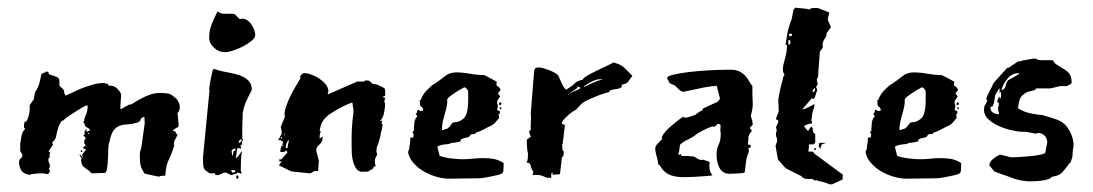

<svg xmlns="http://www.w3.org/2000/svg" viewBox="-20 -451 2868 504"><path d="M201 -135Q201 -140 205.5 -149.5Q210 -159 210 -172V-174H207Q205 -174 195.5 -168.5Q186 -163 175 -156Q164 -149 155 -142.5Q146 -136 145 -133L143 -135Q141 -133 136 -123.5Q131 -114 127 -91Q123 -80 117 -78L119 -71L107 -53L112 -51Q110 -47 110 -42Q110 -39 111 -38L108 -36Q107 -34 107 -31Q107 -26 109 -23Q111 -20 111 -15Q111 -13 110.5 -12.5Q110 -12 110 -10L108 -9L111 -3L109 4Q107 4 106 5Q105 6 103 6Q101 6 98.5 5Q96 4 91 4Q83 4 72.5 5Q62 6 57 8Q40 5 35 -5.5Q30 -16 30 -24Q30 -30 31.5 -32Q33 -34 34.5 -35.5Q36 -37 37.5 -38.5Q39 -40 39 -44Q39 -46 38 -46L33 -55V-67Q33 -68 33 -71.5Q33 -75 34 -80L36 -92Q37 -97 38 -100Q39 -103 40 -105L46 -113L43 -116Q43 -118 43 -121.5Q43 -125 44 -128Q45 -132 46 -134Q46 -134 48 -130Q58 -147 58 -166V-175L69 -191Q69 -195 70 -198L72 -209Q80 -220 83.5 -233.5Q87 -247 89 -257L96 -260Q98 -260 99 -261.5Q100 -263 103 -263Q108 -263 107.5 -260Q107 -257 111 -255Q118 -253 127 -250Q136 -247 136 -237V-229Q136 -226 137 -225L141 -221Q148 -216 148 -211.5Q148 -207 152 -200Q162 -204 174 -210Q186 -216 199.5 -221Q213 -226 226 -229.5Q239 -233 251 -233Q255 -233 256.5 -232Q258 -231 263 -231L265 -227Q266 -226 268 -226H271Q281 -226 289.5 -216.5Q298 -207 298 -202Q298 -196 297 -187Q296 -178 296 -164L304 -168Q307 -171 313 -173L318 -176Q324 -176 331.5 -181Q339 -186 349 -191.5Q359 -197 372 -202Q385 -207 401 -207Q409 -207 418 -206Q427 -205 433 -200L443 -192Q447 -187 449.5 -181.5Q452 -176 452 -170Q452 -161 446 -154L448 -133Q448 -131 448.5 -129Q449 -127 449 -125Q449 -117 446 -116.5Q443 -116 441 -114L433 -108L440 -106L443 -100L440 -99H446Q444 -92 442.5 -89.5Q441 -87 440 -85.5Q439 -84 438 -81.5Q437 -79 436 -72L438 -70L437 -68Q432 -52 428.5 -44Q425 -36 422 -29.5Q419 -23 417 -14.5Q415 -6 414 10L400 11L398 13L360 5Q358 3 352.5 -7.5Q347 -18 347 -39Q347 -52 348 -54Q349 -56 351 -64L360 -128L359 -144Q351 -143 349 -137Q347 -131 340 -129Q326 -125 314 -124.5Q302 -124 293 -120.5Q284 -117 277.5 -107.5Q271 -98 267 -77Q265 -76 264.5 -63.5Q264 -51 263.5 -36Q263 -21 261 -9Q259 3 255 3L221 4Q213 -4 203.5 -10Q194 -16 193 -28V-35H196Q189 -39 189 -47L197 -37V-39Q196 -40 196 -46Q198 -48 200 -51Q202 -54 206 -58L197 -63Q199 -64 200.5 -66Q202 -68 205 -68Q204 -72 202.5 -73Q201 -74 201 -78Q201 -81 202 -84L205 -87Q204 -93 198 -94Q203 -97 202 -103Q201 -109 205 -109L209 -105Q211 -108 212.5 -107.5Q214 -107 216 -109Q216 -113 209 -116Q202 -119 202 -126Q202 -127 200.5 -128Q199 -129 199 -131ZM195 -57Q196 -57 196 -54Q196 -52 194 -52Q192 -52 192 -53Q192 -57 195 -57ZM207 -112Q209 -110 209 -109H207Q205 -109 205 -110Q205 -112 207 -112ZM211 -101Q211 -99 213 -99Q214 -100 214 -101L213 -102Q211 -102 211 -101Z M525 0Q517 -4 515 -10Q513 -16 513 -25V-40L530 -214Q530 -215 529.5 -215.5Q529 -216 529 -218Q529 -217 530 -225Q531 -233 533 -243Q535 -253 537 -261.5Q539 -270 541 -270Q543 -270 548.5 -268Q554 -266 555 -266Q566 -263 580.5 -260.5Q595 -258 608.5 -253.5Q622 -249 631.5 -240Q641 -231 641 -215L630 -193Q625 -183 621.5 -172.5Q618 -162 617 -152Q617 -151 617 -145.5Q617 -140 616.5 -132.5Q616 -125 616 -117Q616 -109 616 -103V-87L618 -85Q618 -84 616.5 -81.5Q615 -79 615 -76L616 -73Q616 -72 614 -71Q612 -70 611 -70L613 -63Q612 -63 612 -62L610 -59Q610 -60 609.5 -60.5Q609 -61 609 -62L606 -63L603 -61Q602 -59 601 -49Q600 -39 598 -37H600Q603 -37 608.5 -45.5Q614 -54 615 -54Q613 -43 612.5 -28.5Q612 -14 612 -3L615 5L604 2L600 5Q598 5 592 7L588 9L573 2H568L553 9L545 8V4H530ZM529 -350Q529 -371 535.5 -387Q542 -403 551 -421L556 -418Q557 -418 559.5 -416.5Q562 -415 565 -415H591Q596 -415 602 -408Q608 -401 610 -401Q611 -401 612.5 -401.5Q614 -402 616 -402Q623 -402 629.5 -397.5Q636 -393 640.5 -386Q645 -379 647.5 -372Q650 -365 650 -359Q650 -352 640.5 -344Q631 -336 618.5 -329.5Q606 -323 592.5 -318.5Q579 -314 571 -314Q555 -314 542.5 -325Q530 -336 529 -350ZM588 -56Q588 -54 588.5 -49Q589 -44 591 -42L593 -54L598 -56V-61Q595 -61 591.5 -59Q588 -57 588 -56ZM589 2 597 1V-4L587 -5ZM603 9Q606 11 606 14Q606 18 603 18Q600 18 600 14Q600 9 603 9ZM607 -81V-78Q607 -76 609 -76L614 -81V-87Z M717 -118 728 -145Q728 -147 727.5 -148Q727 -149 727 -151Q727 -160 731 -171.5Q735 -183 741 -196Q747 -209 754.5 -221.5Q762 -234 769 -246Q768 -247 768 -248Q768 -252 771.5 -255.5Q775 -259 778 -259Q787 -259 798 -255Q809 -251 818.5 -244.5Q828 -238 835 -229.5Q842 -221 842 -211L840 -203L918 -237H936Q936 -239 938.5 -239.5Q941 -240 942 -240Q948 -240 950.5 -238Q953 -236 958 -231L970 -229Q974 -227 982.5 -223Q991 -219 991 -216V-199H987L986 -196Q986 -195 987 -195H989Q990 -194 991 -194V-191L989 -188Q989 -180 991 -179Q991 -169 988 -154Q985 -139 977 -134H984Q982 -132 982 -129Q982 -126 983 -125.5Q984 -125 984 -124Q984 -116 981.5 -108Q979 -100 979 -96L975 -81Q973 -73 970.5 -68Q968 -63 968 -52L970 -47Q970 -44 967 -39Q964 -34 964 -29Q964 -19 966 -17V-15L961 -13L958 -7Q952 -5 950.5 -3.5Q949 -2 948 -1.5Q947 -1 944 -0.5Q941 0 931 0Q921 0 915.5 -8Q910 -16 907 -26.5Q904 -37 903.5 -48.5Q903 -60 903 -66Q903 -81 903 -91.5Q903 -102 903.5 -111.5Q904 -121 905 -131.5Q906 -142 908 -157Q908 -161 906.5 -170.5Q905 -180 905 -182L894 -178Q871 -168 848 -153Q825 -138 821 -117L819 -108L822 -106Q820 -101 819.5 -98.5Q819 -96 819 -87L827 -93V-92Q827 -78 818.5 -71.5Q810 -65 810 -56L817 -29L815 -2H805Q803 -1 799.5 1.5Q796 4 793 4L745 -1L712 -17L721 -29Q719 -27 718 -27H717Q714 -27 713 -28Q713 -33 715 -35L717 -31L734 -50Q734 -54 731 -56Q728 -53 727 -52.5Q726 -52 716 -52Q716 -62 719.5 -68.5Q723 -75 723 -80H721Q719 -80 716 -84Q714 -84 712.5 -83Q711 -82 710 -82Q711 -85 715.5 -92.5Q720 -100 720 -103ZM731 -62Q736 -62 735.5 -66.5Q735 -71 739 -83Q736 -83 733 -76.5Q730 -70 730 -65Q730 -63 731 -62ZM720 -91H717V-90Q717 -89 721 -86ZM723 -66V-72Q722 -72 722 -71Q722 -70 721.5 -69.5Q721 -69 721 -68ZM728 -96V-102L726 -98Z M1147 -112Q1153 -112 1156.5 -115Q1160 -118 1162 -121Q1164 -124 1166.5 -127Q1169 -130 1173 -130Q1186 -130 1197.5 -140.5Q1209 -151 1209 -190V-209Q1209 -214 1205 -218Q1201 -222 1199 -222Q1198 -221 1192 -218Q1186 -215 1179 -210.5Q1172 -206 1165 -201Q1158 -196 1154 -191V-181Q1152 -165 1146 -146Q1140 -127 1140 -110H1146ZM1290 -141 1277 -126 1271 -122Q1260 -117 1250 -111.5Q1240 -106 1230 -103L1226 -99H1221Q1215 -99 1213.5 -95Q1212 -91 1206 -90Q1195 -88 1192 -86Q1189 -84 1189 -83Q1190 -81 1190 -81Q1190 -80 1186.5 -79Q1183 -78 1179 -77.5Q1175 -77 1172 -76.5Q1169 -76 1170 -76H1165Q1162 -73 1149 -72Q1136 -71 1128 -66L1134 -42Q1139 -40 1147.5 -38Q1156 -36 1165 -35Q1174 -34 1182 -33.5Q1190 -33 1194 -33Q1208 -33 1221.5 -34.5Q1235 -36 1250 -36Q1264 -36 1277 -33.5Q1290 -31 1302 -23V-16Q1302 -11 1301.5 -4.5Q1301 2 1298 4L1294 6Q1293 7 1286 8.5Q1279 10 1270 12Q1261 14 1251.5 15.5Q1242 17 1237 17Q1217 17 1197.5 17.5Q1178 18 1158 18Q1143 18 1125.5 13Q1108 8 1092.5 -1Q1077 -10 1065.5 -23Q1054 -36 1051 -52L1054 -59Q1054 -61 1055 -67Q1056 -73 1057 -81V-90H1064L1065 -91Q1065 -97 1066 -98Q1066 -99 1064.5 -100.5Q1063 -102 1063 -104Q1063 -105 1066 -107L1067 -120Q1067 -124 1067.5 -129Q1068 -134 1072 -142L1075 -144Q1075 -148 1071 -152Q1074 -153 1075 -158Q1076 -163 1078 -163Q1079 -163 1079 -162.5Q1079 -162 1080 -162L1084 -159Q1085 -160 1085 -160H1088Q1091 -160 1091 -162Q1091 -167 1086.5 -170.5Q1082 -174 1082 -179Q1082 -181 1083 -182Q1083 -184 1082 -185Q1081 -186 1081 -187L1084 -188Q1090 -203 1097.5 -211Q1105 -219 1114 -227L1119 -230Q1133 -239 1146.5 -250Q1160 -261 1177 -261Q1194 -261 1213.5 -257.5Q1233 -254 1251 -254Q1275 -242 1278.5 -239.5Q1282 -237 1284 -237L1283 -227L1291 -221L1294 -215L1287 -206L1293 -198L1287 -189Q1285 -187 1285 -184Q1285 -181 1285 -179L1286 -178L1287 -173L1285 -162L1292 -159V-153L1288 -150L1290 -147ZM1292 -182H1294Q1296 -182 1296 -179Q1296 -175 1292 -175Q1290 -175 1290 -179Q1290 -182 1292 -182ZM1296 -168Q1296 -164 1294 -164Q1292 -164 1292 -168Q1292 -170 1293 -170Q1294 -170 1296 -168Z M1456 -73V-65Q1456 -58 1458 -54L1460 -55Q1460 -51 1459.5 -45.5Q1459 -40 1455 -38L1450 6Q1446 7 1441 7H1436Q1434 7 1431 9L1430 1Q1427 3 1427 7V13V17Q1425 15 1422 15Q1420 15 1420.5 15.5Q1421 16 1419 16Q1416 16 1407 12Q1398 8 1387 8Q1381 8 1378 9Q1378 7 1379 4Q1380 1 1380 -1Q1375 -6 1373.5 -15Q1372 -24 1364 -24H1362Q1365 -29 1365.5 -35.5Q1366 -42 1366 -47Q1366 -49 1364 -59L1363 -72V-80V-84Q1364 -86 1367.5 -88Q1371 -90 1373 -92Q1373 -94 1371 -98Q1369 -102 1369 -106L1374 -112Q1373 -112 1373 -117Q1373 -123 1373.5 -131Q1374 -139 1374 -144Q1374 -150 1373 -150L1382 -264Q1383 -271 1386.5 -272.5Q1390 -274 1395 -274Q1400 -274 1408 -271.5Q1416 -269 1423.5 -266Q1431 -263 1437 -259.5Q1443 -256 1445 -253Q1446 -252 1448.5 -246Q1451 -240 1454 -233.5Q1457 -227 1460.5 -221.5Q1464 -216 1467 -216L1470 -218Q1483 -226 1489 -232.5Q1495 -239 1510 -242Q1510 -246 1523.5 -253.5Q1537 -261 1552.5 -268.5Q1568 -276 1580 -281.5Q1592 -287 1588 -287Q1593 -287 1603 -283Q1613 -279 1621 -271L1640 -252L1626 -233L1611 -228L1613 -224Q1608 -218 1596.5 -217Q1585 -216 1579 -212Q1579 -211 1580 -211L1581 -210Q1566 -206 1552 -201Q1540 -196 1527 -190.5Q1514 -185 1506 -178L1491 -162Q1491 -163 1485.5 -159.5Q1480 -156 1473.5 -150.5Q1467 -145 1461 -138.5Q1455 -132 1455 -127V-126L1463 -123L1457 -73ZM1547 -242Q1533 -238 1523 -231L1513 -225L1514 -223Q1527 -230 1540.5 -235.5Q1554 -241 1564 -243Q1560 -243 1555 -243Q1550 -243 1547 -242ZM1495 -220Q1493 -218 1486 -213.5Q1479 -209 1477 -207L1471 -202H1472Q1474 -205 1479 -207.5Q1484 -210 1489.5 -212.5Q1495 -215 1499 -216.5Q1503 -218 1503 -220Q1503 -222 1497 -224Q1496 -224 1496 -222.5Q1496 -221 1495 -220Z M1825 -32Q1843 -27 1843 -25L1842 -16Q1842 -5 1846 3Q1848 7 1850 8Q1850 10 1841.5 10.5Q1833 11 1821.5 12Q1810 13 1798.5 13.5Q1787 14 1780 14H1773Q1751 14 1736 7Q1721 0 1712 -17L1708 -19L1706 -32Q1704 -40 1702 -47Q1700 -54 1700 -62Q1701 -68 1705 -72.5Q1709 -77 1712.5 -80.5Q1716 -84 1718 -86Q1720 -88 1717 -88Q1717 -93 1723 -101Q1729 -109 1738 -117Q1747 -125 1756.5 -132.5Q1766 -140 1772 -144L1780 -142Q1782 -142 1790.5 -144.5Q1799 -147 1804 -149L1818 -159Q1825 -160 1825 -166L1864 -184Q1865 -186 1867.5 -188.5Q1870 -191 1870 -192L1862 -224Q1862 -226 1859 -226Q1858 -226 1858 -225.5Q1858 -225 1857 -225H1855Q1850 -225 1837.5 -223Q1825 -221 1812 -218Q1799 -215 1788.5 -213Q1778 -211 1778 -211Q1777 -210 1775 -210Q1769 -210 1762.5 -216Q1756 -222 1751 -227L1741 -231L1736 -235Q1736 -237 1735 -238.5Q1734 -240 1733 -242L1731 -246Q1731 -251 1747.5 -255Q1764 -259 1789 -262Q1814 -265 1842.5 -266.5Q1871 -268 1895 -268H1898Q1912 -268 1921 -263.5Q1930 -259 1936 -252.5Q1942 -246 1946 -238.5Q1950 -231 1955 -225V-208Q1955 -197 1955.5 -190.5Q1956 -184 1956 -178Q1956 -172 1955 -165.5Q1954 -159 1951 -148Q1951 -143 1953 -139.5Q1955 -136 1955 -132V-131L1956 -124L1948 -115L1954 -108L1947 -99Q1947 -97 1945.5 -94Q1944 -91 1944 -89L1945 -88L1943 -72L1951 -70L1950 -64L1944 -61L1946 -57L1945 -50Q1940 -41 1938 -24Q1936 -7 1935 1Q1934 3 1927.5 3.5Q1921 4 1913.5 4.5Q1906 5 1899.5 5Q1893 5 1893 5Q1884 5 1877.5 0Q1871 -5 1867.5 -12.5Q1864 -20 1862.5 -28.5Q1861 -37 1861 -44Q1861 -61 1866.5 -71.5Q1872 -82 1872 -101Q1870 -109 1871.5 -117.5Q1873 -126 1864 -126Q1862 -124 1859.5 -121.5Q1857 -119 1855 -118Q1854 -119 1850 -119Q1848 -119 1841 -116Q1834 -113 1826 -109Q1818 -105 1811.5 -101Q1805 -97 1804 -95Q1793 -88 1782.5 -83Q1772 -78 1765 -71L1763 -56Q1763 -55 1762 -51.5Q1761 -48 1761 -45L1762 -44L1766 -47L1769 -42Q1776 -41 1783 -41.5Q1790 -42 1793 -40Q1794 -40 1794.5 -40.5Q1795 -41 1796 -41Q1801 -41 1808.5 -36Q1816 -31 1822 -31Q1824 -31 1825 -32Z M2150 -361Q2148 -353 2144.5 -349Q2141 -345 2139 -333L2140 -329Q2140 -325 2136 -320.5Q2132 -316 2132 -314L2129 -274Q2129 -271 2128.5 -268Q2128 -265 2128 -262V-254Q2128 -249 2124 -242L2126 -232V-233L2127 -231Q2124 -226 2123.5 -225Q2123 -224 2122 -220L2125 -218Q2125 -212 2124 -211L2119 -196Q2119 -194 2116 -191L2111 -193L2086 -164H2088Q2090 -164 2095 -166.5Q2100 -169 2105 -171Q2111 -174 2118 -178Q2118 -170 2115.5 -164.5Q2113 -159 2112 -152L2110 -135L2112 -127L2104 -126L2091 -121L2092 -117L2101 -107L2109 -119L2113 -115L2115 -103L2120 -99V-77L2116 -72H2104L2102 -53H2113Q2115 -52 2116.5 -49.5Q2118 -47 2120 -46L2185 2L2192 7V20L2164 33Q2158 33 2157 32.5Q2156 32 2154.5 31.5Q2153 31 2148 29Q2143 27 2128 24Q2124 22 2124 22Q2123 22 2123 22.5Q2123 23 2122 23Q2120 23 2118 22L2110 18Q2110 19 2106 19Q2096 19 2091.5 17.5Q2087 16 2083 11L2043 -9Q2043 -9 2039.5 -12.5Q2036 -16 2032.5 -20.5Q2029 -25 2025.5 -28.5Q2022 -32 2022 -33L2016 -67Q2016 -70 2018 -74.5Q2020 -79 2020 -83Q2020 -88 2018.5 -90Q2017 -92 2017 -97V-100V-101Q2017 -103 2018 -105Q2019 -107 2019 -110Q2018 -111 2018 -112L2017 -117L2022 -128Q2022 -129 2022.5 -129.5Q2023 -130 2023 -131V-133Q2023 -136 2020 -136.5Q2017 -137 2017 -140L2024 -158V-167Q2024 -172 2023.5 -177Q2023 -182 2023 -189Q2026 -209 2029 -220.5Q2032 -232 2037 -252Q2039 -252 2039 -255Q2039 -258 2037 -259.5Q2035 -261 2035 -270Q2035 -278 2040.5 -297Q2046 -316 2046 -333H2042Q2044 -344 2045.5 -355.5Q2047 -367 2051 -380L2055 -393Q2059 -402 2059 -405L2063 -426L2068 -431Q2073 -430 2086.5 -429Q2100 -428 2105 -426Q2109 -430 2115 -430H2127L2157 -418L2153 -402Q2153 -397 2157 -389.5Q2161 -382 2161 -379L2149 -363ZM2131 -76H2149L2137 -72L2133 -60L2129 -68ZM2051 -346Q2049 -346 2049 -339Q2049 -334 2052 -334Q2055 -334 2055 -340Q2055 -346 2051 -346ZM2113 -214V-212Q2113 -209 2115 -209Q2117 -209 2120 -215Q2119 -216 2119 -218V-221ZM2055 -363Q2051 -362 2051 -359Q2051 -356 2055 -356Q2059 -356 2059 -359Q2059 -363 2055 -363ZM2122 -62V-58H2117L2118 -62Z M2348 -112Q2354 -112 2357.5 -115Q2361 -118 2363 -121Q2365 -124 2367.5 -127Q2370 -130 2374 -130Q2387 -130 2398.5 -140.5Q2410 -151 2410 -190V-209Q2410 -214 2406 -218Q2402 -222 2400 -222Q2399 -221 2393 -218Q2387 -215 2380 -210.5Q2373 -206 2366 -201Q2359 -196 2355 -191V-181Q2353 -165 2347 -146Q2341 -127 2341 -110H2347ZM2491 -141 2478 -126 2472 -122Q2461 -117 2451 -111.5Q2441 -106 2431 -103L2427 -99H2422Q2416 -99 2414.5 -95Q2413 -91 2407 -90Q2396 -88 2393 -86Q2390 -84 2390 -83Q2391 -81 2391 -81Q2391 -80 2387.5 -79Q2384 -78 2380 -77.5Q2376 -77 2373 -76.5Q2370 -76 2371 -76H2366Q2363 -73 2350 -72Q2337 -71 2329 -66L2335 -42Q2340 -40 2348.5 -38Q2357 -36 2366 -35Q2375 -34 2383 -33.5Q2391 -33 2395 -33Q2409 -33 2422.5 -34.5Q2436 -36 2451 -36Q2465 -36 2478 -33.5Q2491 -31 2503 -23V-16Q2503 -11 2502.5 -4.5Q2502 2 2499 4L2495 6Q2494 7 2487 8.5Q2480 10 2471 12Q2462 14 2452.5 15.5Q2443 17 2438 17Q2418 17 2398.5 17.5Q2379 18 2359 18Q2344 18 2326.5 13Q2309 8 2293.5 -1Q2278 -10 2266.5 -23Q2255 -36 2252 -52L2255 -59Q2255 -61 2256 -67Q2257 -73 2258 -81V-90H2265L2266 -91Q2266 -97 2267 -98Q2267 -99 2265.5 -100.5Q2264 -102 2264 -104Q2264 -105 2267 -107L2268 -120Q2268 -124 2268.5 -129Q2269 -134 2273 -142L2276 -144Q2276 -148 2272 -152Q2275 -153 2276 -158Q2277 -163 2279 -163Q2280 -163 2280 -162.5Q2280 -162 2281 -162L2285 -159Q2286 -160 2286 -160H2289Q2292 -160 2292 -162Q2292 -167 2287.5 -170.5Q2283 -174 2283 -179Q2283 -181 2284 -182Q2284 -184 2283 -185Q2282 -186 2282 -187L2285 -188Q2291 -203 2298.5 -211Q2306 -219 2315 -227L2320 -230Q2334 -239 2347.5 -250Q2361 -261 2378 -261Q2395 -261 2414.5 -257.5Q2434 -254 2452 -254Q2476 -242 2479.5 -239.5Q2483 -237 2485 -237L2484 -227L2492 -221L2495 -215L2488 -206L2494 -198L2488 -189Q2486 -187 2486 -184Q2486 -181 2486 -179L2487 -178L2488 -173L2486 -162L2493 -159V-153L2489 -150L2491 -147ZM2493 -182H2495Q2497 -182 2497 -179Q2497 -175 2493 -175Q2491 -175 2491 -179Q2491 -182 2493 -182ZM2497 -168Q2497 -164 2495 -164Q2493 -164 2493 -168Q2493 -170 2494 -170Q2495 -170 2497 -168Z M2683 25Q2680 25 2674.5 24.5Q2669 24 2662.5 23Q2656 22 2650.5 20.5Q2645 19 2642 18L2618 9Q2616 9 2610 6.5Q2604 4 2590 -1L2577 -17Q2577 -26 2587 -34Q2597 -42 2605 -45Q2606 -45 2610.5 -44Q2615 -43 2620 -41.5Q2625 -40 2629.5 -39Q2634 -38 2635 -38Q2644 -38 2659 -39Q2674 -40 2688.5 -41.5Q2703 -43 2713.5 -45.5Q2724 -48 2724 -51L2729 -77Q2729 -88 2722 -95Q2715 -102 2705 -102Q2702 -102 2700 -100L2673 -105H2663Q2655 -105 2638 -108.5Q2621 -112 2604.5 -119Q2588 -126 2575.5 -137Q2563 -148 2563 -163Q2563 -172 2565.5 -175Q2568 -178 2572 -188L2569 -190Q2569 -193 2571.5 -199Q2574 -205 2577.5 -211.5Q2581 -218 2584 -224Q2587 -230 2588 -233L2623 -272Q2625 -274 2627.5 -273.5Q2630 -273 2630 -275L2653 -290H2658Q2658 -290 2664 -292L2691 -297H2700L2702 -295Q2707 -293 2712.5 -293Q2718 -293 2725 -293H2742Q2744 -293 2747.5 -287.5Q2751 -282 2753 -282Q2762 -276 2769 -272Q2776 -268 2781.5 -263.5Q2787 -259 2790 -252.5Q2793 -246 2793 -234Q2793 -231 2788 -229Q2783 -227 2781 -225H2763Q2762 -225 2758.5 -224Q2755 -223 2750.5 -222Q2746 -221 2742 -220Q2738 -219 2737 -219H2700Q2698 -214 2688.5 -212.5Q2679 -211 2674 -208Q2660 -200 2657 -190.5Q2654 -181 2652 -167Q2667 -157 2687.5 -153Q2708 -149 2716 -149L2743 -141Q2770 -133 2780.5 -118.5Q2791 -104 2795 -90L2798 -77V-69Q2798 -65 2797 -62Q2796 -59 2795 -39L2790 -24L2787 -22Q2776 -7 2768.5 1.5Q2761 10 2742 13Q2741 13 2739.5 15Q2738 17 2732.5 19Q2727 21 2715.5 23Q2704 25 2683 25ZM2580 -168Q2580 -159 2587.5 -155Q2595 -151 2603 -151L2600 -162V-164Q2600 -171 2601 -172Q2602 -173 2602 -181Q2598 -181 2598 -185Q2598 -187 2600 -192Q2602 -197 2604 -198V-192Q2607 -192 2607.5 -197Q2608 -202 2608 -205Q2608 -210 2606 -210L2604 -205V-218H2602Q2601 -215 2598 -210.5Q2595 -206 2593 -203Q2591 -196 2590.5 -189Q2590 -182 2587 -175Q2585 -170 2582.5 -171Q2580 -172 2580 -168ZM2654 -259Q2637 -259 2625.5 -245.5Q2614 -232 2609 -216V-215Q2617 -215 2619.5 -225Q2622 -235 2626 -240Q2627 -241 2631 -243Q2635 -245 2640 -248Q2645 -251 2649.5 -253.5Q2654 -256 2656 -259Z"/></svg>

Font: East Sea Dokdo
Style: Regular
Weight: 400
Designer: YoonDesign Inc.
Foundry: YoonDesign Inc.
Version: Version 1.00